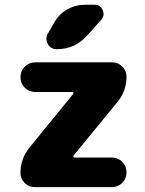

<svg xmlns="http://www.w3.org/2000/svg" viewBox="-20 -810 612 810"><path d="M210 -716.8Q229.5 -751 264.2 -770.5Q298.8 -790 337.9 -790H378.9Q403.3 -790 413.1 -767.6Q417 -758.8 417 -751Q417 -738.3 407.2 -726.6L346.7 -659.2Q295.9 -602.5 219.7 -602.5Q194.3 -602.5 181.6 -624Q175.8 -635.7 175.8 -646.5Q175.8 -657.2 181.6 -668ZM289.1 -414.1Q291 -417 289.6 -419.4Q288.1 -421.9 285.2 -421.9H128.9Q102.5 -421.9 84.5 -439.9Q66.4 -458 66.4 -484.4Q66.4 -510.7 84.5 -528.8Q102.5 -546.9 128.9 -546.9H453.1Q478.5 -546.9 496.1 -529.3Q513.7 -511.7 513.7 -486.3Q513.7 -426.8 475.6 -379.9L290 -153.3Q288.1 -150.4 289.6 -147.9Q291 -145.5 293.9 -145.5H451.2Q477.5 -145.5 495.6 -127.4Q513.7 -109.4 513.7 -83Q513.7 -56.6 495.6 -38.6Q477.5 -20.5 451.2 -20.5H127Q101.6 -20.5 84 -38.1Q66.4 -55.7 66.4 -80.1Q66.4 -140.6 104.5 -187.5Z"/></svg>

Font: Gen Jyuu GothicX Heavy
Style: Bold
Weight: 900
Designer: [Source Han Sans]
Ryoko NISHIZUKA  (kana & ideographs); Paul D. Hunt (Latin, Greek & Cyrillic); Wenlong ZHANG  (bopomofo
Version: Version 1.002.20150607